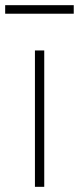

<svg xmlns="http://www.w3.org/2000/svg" viewBox="-30 -722 305 742"><path d="M105 0H141V-527H105ZM-10 -669H255V-702H-10Z"/></svg>

Font: Source Han Sans CN ExtraLight
Style: Regular
Weight: 250
Designer: Ryoko NISHIZUKA (kana & ideographs); Paul D. Hunt (Latin, Greek & Cyrillic); Wenlong ZHANG (bopomofo); Sandoll Communica
Foundry: Adobe Systems Incorporated
Version: Version 1.004;PS 1.004;hotconv 16.6.51;makeotf.lib2.5.65220